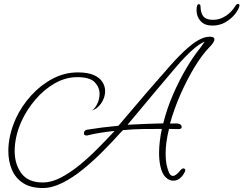

<svg xmlns="http://www.w3.org/2000/svg" viewBox="-20 -845 1227 968"><path d="M196 103Q135 103 96.5 78Q58 53 40 10.5Q22 -32 22 -84Q22 -164 61 -250Q90 -312 138 -364.5Q186 -417 246 -448.5Q306 -480 372 -480Q423 -480 453 -466.5Q483 -453 496.5 -431.5Q510 -410 510 -386Q510 -353 490 -324Q470 -295 441 -287Q440 -286 438 -286Q437 -285 434 -285Q436 -285 438 -286Q439 -286 439 -286L441 -287Q455 -293 468.5 -318Q482 -343 482 -372Q482 -404 458 -430Q434 -456 369 -456Q311 -456 256.5 -425Q202 -394 158.5 -343Q115 -292 88 -233Q54 -156 54 -83Q54 -17 88 29Q122 75 196 75Q239 75 285.5 51Q332 27 379.5 -11.5Q427 -50 472.5 -96Q518 -142 558 -185Q520 -181 485.5 -175.5Q451 -170 419 -162H415Q403 -162 403 -174Q403 -179 407 -184.5Q411 -190 418 -191Q491 -203 577 -211Q741 -405 839 -515Q937 -625 995 -650Q1018 -660 1039 -660Q1061 -660 1061 -646Q1061 -632 1034 -605Q998 -568 960.5 -506Q923 -444 890.5 -370.5Q858 -297 837 -222Q851 -222 860 -222.5Q869 -223 876 -222Q886 -221 891 -216Q896 -211 896 -206Q896 -194 881 -194Q871 -194 858.5 -194.5Q846 -195 832 -195Q815 -127 815 -70Q815 -56 816 -43Q817 -30 819 -18Q824 6 831.5 24Q839 42 852 42Q867 42 890 13Q898 4 905 4Q910 4 913 8.5Q916 13 912 21Q890 66 853 66Q833 66 814.5 48Q796 30 788 -10Q782 -39 782 -73Q782 -101 785.5 -131.5Q789 -162 796 -195Q755 -195 703.5 -194.5Q652 -194 600 -189Q599 -187 596 -184.5Q593 -182 591 -180Q551 -135 502 -85.5Q453 -36 400.5 7Q348 50 295.5 76.5Q243 103 196 103ZM623 -216Q672 -219 719 -220.5Q766 -222 803 -223Q821 -296 852 -367.5Q883 -439 919 -500Q955 -561 987 -600Q990 -604 996 -612.5Q1002 -621 1007.5 -628.5Q1013 -636 1011 -635Q957 -612 864.5 -503.5Q772 -395 623 -216ZM1050 -716Q1012 -716 991.5 -738.5Q971 -761 971 -793Q971 -807 973.5 -815.5Q976 -824 983 -824Q991 -824 991 -811Q992 -777 1006.5 -761Q1021 -745 1055 -745Q1087 -745 1117 -764Q1147 -783 1166 -814Q1172 -825 1180 -825Q1189 -825 1187 -815Q1184 -799 1166 -775.5Q1148 -752 1118.5 -734Q1089 -716 1050 -716Z"/></svg>

Font: Ms Madi
Style: Regular
Weight: 400
Designer: Robert E. Leuschke
Foundry: Robert E. Leuschke
Version: Version 1.010; ttfautohint (v1.8.3)